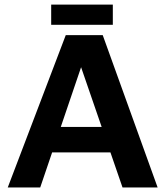

<svg xmlns="http://www.w3.org/2000/svg" viewBox="-20 -821 724 841"><path d="M14 0 268 -667H430L670.4 0H516.6L301.2 -625.2L370.8 -631.4L156.2 0ZM152.6 -153.4 185.4 -265H492L505.4 -153.4ZM204.2 -712.4V-800.8H474.2V-712.4Z"/></svg>

Font: Maven Pro VF Beta
Style: Regular
Weight: 400
Designer: Joe Prince
Foundry: Joe Prince
Version: Version 2.002